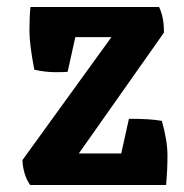

<svg xmlns="http://www.w3.org/2000/svg" viewBox="-20 -528 525 548"><path d="M442 -183Q458 -126 458 -84Q458 -42 454 0H66Q46 -29 44 -71L298 -422H195L173 -323Q165 -322 137.5 -322Q110 -322 78 -329Q64 -401 64 -441Q64 -481 67 -508H434Q448 -480 448 -435L205 -90H326L348 -189Q410 -189 442 -183Z"/></svg>

Font: Inika
Style: Bold
Weight: 700
Version: Version 1.001